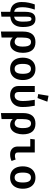

<svg xmlns="http://www.w3.org/2000/svg" viewBox="1554 -2428 1091 4240"><g transform="rotate(90 2100.0 -307.5)"><path d="M401 -544.5Q494.5 -544.5 535.2 -474.8Q576 -405 576 -269Q576 -177.5 548.5 -118Q521 -58.5 469.5 -27.2Q418 4 347 12V207L240.5 218V12Q127 0 75.5 -65Q24 -130 24 -239.5Q24 -329.5 40.5 -401.8Q57 -474 77 -529.5H191Q165 -451 152 -386.2Q139 -321.5 139 -261Q139 -205 148 -166Q157 -127 179.2 -104.2Q201.5 -81.5 240.5 -74V-322Q240.5 -393.5 256.5 -443.2Q272.5 -493 307.8 -518.8Q343 -544.5 401 -544.5ZM399 -456.5Q374.5 -456.5 363.5 -439.2Q352.5 -422 349.8 -390.5Q347 -359 347 -316V-73.5Q408.5 -84.5 433 -131Q457.5 -177.5 457.5 -268.5Q457.5 -371 445.8 -413.8Q434 -456.5 399 -456.5Z M909.5 -544.5Q1029 -544.5 1087.5 -473Q1146 -401.5 1146 -266Q1146 -188 1122.5 -124.2Q1099 -60.5 1053 -22.8Q1007 15 940 15Q900.5 15 867.2 0.8Q834 -13.5 808.5 -43V204L676.5 218V-273.5Q676.5 -405 734.5 -474.8Q792.5 -544.5 909.5 -544.5ZM907.5 -446.5Q852.5 -446.5 830.5 -399Q808.5 -351.5 808.5 -251V-139Q826.5 -112 850.2 -98.5Q874 -85 902.5 -85Q954 -85 981.2 -129Q1008.5 -173 1008.5 -264.5Q1008.5 -331 997 -371Q985.5 -411 963 -428.8Q940.5 -446.5 907.5 -446.5Z M1500.5 -544.5Q1579.5 -544.5 1634.5 -510Q1689.5 -475.5 1718.2 -412.8Q1747 -350 1747 -266Q1747 -180 1718 -117Q1689 -54 1634 -19.5Q1579 15 1500 15Q1421.5 15 1366.2 -18.8Q1311 -52.5 1282 -115.2Q1253 -178 1253 -265Q1253 -348 1282 -411Q1311 -474 1366.5 -509.2Q1422 -544.5 1500.5 -544.5ZM1500.5 -445Q1445 -445 1417.8 -401.5Q1390.5 -358 1390.5 -265Q1390.5 -171 1417.5 -127.8Q1444.5 -84.5 1500 -84.5Q1555.5 -84.5 1582.5 -127.8Q1609.5 -171 1609.5 -266Q1609.5 -358.5 1582.5 -401.8Q1555.5 -445 1500.5 -445Z M2314.5 -529.5Q2326.5 -467.5 2334.5 -401.2Q2342.5 -335 2342.5 -255.5Q2342.5 -161.5 2306 -101.8Q2269.5 -42 2210.5 -13.5Q2151.5 15 2084 15Q1994 15 1936.2 -32Q1878.5 -79 1878.5 -173V-529.5H2010.5V-182Q2010.5 -130.5 2031.8 -107.5Q2053 -84.5 2092 -84.5Q2116 -84.5 2137 -93.8Q2158 -103 2174.5 -124Q2191 -145 2200.5 -179.5Q2210 -214 2210 -264Q2210 -326 2203 -394.2Q2196 -462.5 2183.5 -529.5ZM2094.5 -833 2225 -807 2144.5 -590 2057 -605Z M2709.5 -544.5Q2829 -544.5 2887.5 -473Q2946 -401.5 2946 -266Q2946 -188 2922.5 -124.2Q2899 -60.5 2853 -22.8Q2807 15 2740 15Q2700.5 15 2667.2 0.8Q2634 -13.5 2608.5 -43V204L2476.5 218V-273.5Q2476.5 -405 2534.5 -474.8Q2592.5 -544.5 2709.5 -544.5ZM2707.5 -446.5Q2652.5 -446.5 2630.5 -399Q2608.5 -351.5 2608.5 -251V-139Q2626.5 -112 2650.2 -98.5Q2674 -85 2702.5 -85Q2754 -85 2781.2 -129Q2808.5 -173 2808.5 -264.5Q2808.5 -331 2797 -371Q2785.5 -411 2763 -428.8Q2740.5 -446.5 2707.5 -446.5Z M3215 -430H3046.5L3058 -529.5H3347V-153.5Q3347 -119.5 3367.5 -105Q3388 -90.5 3422 -90.5Q3442.5 -90.5 3462.8 -95.2Q3483 -100 3502 -107L3534 -17Q3510.5 -4.5 3473.2 5.2Q3436 15 3391 15Q3310 15 3262.5 -30Q3215 -75 3215 -153Z M3900.5 -544.5Q3979.5 -544.5 4034.5 -510Q4089.5 -475.5 4118.2 -412.8Q4147 -350 4147 -266Q4147 -180 4118 -117Q4089 -54 4034 -19.5Q3979 15 3900 15Q3821.5 15 3766.2 -18.8Q3711 -52.5 3682 -115.2Q3653 -178 3653 -265Q3653 -348 3682 -411Q3711 -474 3766.5 -509.2Q3822 -544.5 3900.5 -544.5ZM3900.5 -445Q3845 -445 3817.8 -401.5Q3790.5 -358 3790.5 -265Q3790.5 -171 3817.5 -127.8Q3844.5 -84.5 3900 -84.5Q3955.5 -84.5 3982.5 -127.8Q4009.5 -171 4009.5 -266Q4009.5 -358.5 3982.5 -401.8Q3955.5 -445 3900.5 -445Z"/></g></svg>

Font: Fira Code Light SemiBold
Style: Regular
Weight: 600
Monospace: yes
Version: Version 5.002